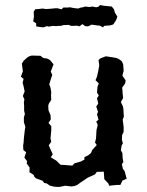

<svg xmlns="http://www.w3.org/2000/svg" viewBox="-20 -732 585 764"><path d="M215 12 197 11 179 7 166 -2 156 -4 149 -13 124 -22 117 -28 114 -36 97 -47 98 -65 86 -82 88 -90 77 -105 84 -126 73 -135 72 -153 74 -165 75 -182 79 -217 81 -227 75 -246V-264L79 -279L76 -291V-311L75 -324L77 -337L71 -350L78 -368L74 -388L70 -403L74 -418L63 -427L71 -448L67 -479L74 -490L87 -502L94 -507L106 -511L141 -510L153 -501L168 -499L179 -493L193 -476L182 -447L188 -434L181 -413L176 -396L181 -383L184 -365L183 -352L184 -335L174 -319L172 -311L173 -293L181 -274L182 -257L173 -243L184 -230V-213L181 -181L184 -168L174 -154L179 -142L190 -118L182 -106L204 -93L215 -82L222 -76H231L268 -73L276 -82L301 -89L316 -97V-107L331 -114L342 -123L347 -135L365 -155L358 -165L362 -180L364 -215L369 -235L363 -248L372 -256L366 -277L370 -287L363 -308L371 -320L366 -341L373 -352L366 -364L368 -387L373 -400L360 -413L366 -427L371 -450L375 -472L372 -493L380 -500L401 -508L428 -504L444 -501L453 -497L464 -489L470 -477L472 -450L467 -431L480 -412L478 -400L466 -383L467 -376L468 -360L470 -342L461 -326L469 -309L471 -299L472 -279L473 -268L468 -256L470 -243L472 -226V-207L466 -195L465 -176L469 -162L464 -153L461 -134L467 -123L468 -103L471 -87L465 -79L469 -60L476 -51L484 -21L467 -13L459 4H443L414 7L412 -1L395 -19L393 -49L365 -48L358 -38L329 -25L316 -16L301 -6L287 4L277 8L264 10L240 7ZM152 -623 136 -625 124 -627V-639L112 -647L115 -664L114 -685L120 -695L132 -696L149 -698L163 -696L178 -697L190 -698L198 -699H209L225 -695L232 -702H248L259 -703L273 -700L291 -698L302 -702L310 -703L319 -706L336 -704L348 -706L363 -703L373 -706L378 -712L394 -709L404 -708L425 -706L434 -694L437 -682L447 -666L443 -654L439 -647L431 -635L419 -631L405 -630L394 -629L390 -623L377 -630L365 -631L345 -634L330 -627L319 -628L308 -636L296 -627L286 -630L273 -629H263L253 -633L231 -632L223 -629H211L204 -628L190 -629L174 -626L167 -628Z"/></svg>

Font: Winky Rough
Style: Regular
Weight: 400
Designer: Simon Atzbach
Foundry: typofactur
Version: Version 1.206